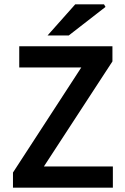

<svg xmlns="http://www.w3.org/2000/svg" viewBox="-20 -868 580 888"><path d="M40 0V-70L356 -556H69V-654H500V-584L183 -98H502V0ZM200 -704 328 -848H461L468 -836L298 -704Z"/></svg>

Font: Source Sans 3 ExtraLight SemiBold
Style: Regular
Weight: 600
Version: Version 3.052;hotconv 1.1.0;makeotfexe 2.6.0